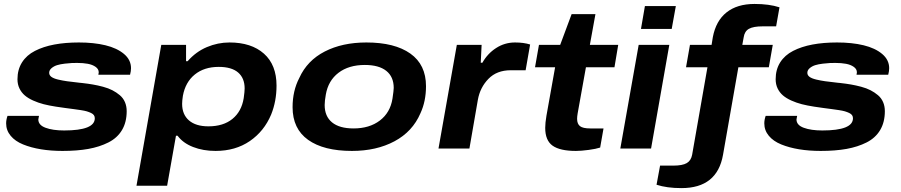

<svg xmlns="http://www.w3.org/2000/svg" viewBox="-20 -755 4578 976"><path d="M297.9 12.2Q238.8 12.2 188.2 3.9Q137.7 -4.4 97.4 -20.8Q57.1 -37.1 34.2 -64.7Q11.2 -92.3 11.2 -127.9Q11.2 -146 18.1 -166H178.2Q174.8 -148.9 174.8 -147.9Q174.8 -119.1 211.7 -105.5Q248.5 -91.8 306.2 -91.8Q461.9 -91.8 461.9 -153.8Q461.9 -162.6 457.5 -169.2Q453.1 -175.8 442.9 -180.7Q432.6 -185.5 421.1 -189Q409.7 -192.4 390.4 -195.3Q371.1 -198.2 354.5 -200.4Q337.9 -202.6 311.3 -206.1Q284.7 -209.5 264.2 -212.9Q229.5 -218.3 201.9 -225.3Q174.3 -232.4 148.7 -243.9Q123 -255.4 106 -270Q88.9 -284.7 78.9 -305.4Q68.8 -326.2 68.8 -352.1Q68.8 -401.4 92 -438Q115.2 -474.6 157.7 -496.3Q200.2 -518.1 255.9 -528.6Q311.5 -539.1 380.9 -539.1Q457 -539.1 515.9 -524.9Q574.7 -510.7 610.4 -480.7Q646 -450.7 646 -408.2Q646 -393.6 641.1 -375H480Q481.9 -384.8 481.9 -387.2Q481.9 -403.8 466.1 -415Q450.2 -426.3 426.5 -430.7Q402.8 -435.1 372.1 -435.1Q357.4 -435.1 344.5 -434.6Q331.5 -434.1 308.8 -431.4Q286.1 -428.7 270.3 -423.8Q254.4 -418.9 242.2 -408.7Q230 -398.4 230 -384.8Q230 -372.6 241.2 -364.3Q252.4 -356 275.1 -350.6Q297.9 -345.2 321 -342Q344.2 -338.9 378.9 -335Q383.3 -334.5 385.5 -334.2Q387.7 -334 391.4 -333.7Q395 -333.5 397.9 -333Q428.2 -329.6 452.1 -325.4Q476.1 -321.3 503.7 -314Q531.2 -306.6 551.5 -296.1Q571.8 -285.6 588.9 -271.2Q606 -256.8 615 -236.1Q624 -215.3 624 -189.9Q624 -133.8 600.1 -93.8Q576.2 -53.7 531.2 -31Q486.3 -8.3 429.2 2Q372.1 12.2 297.9 12.2Z M673.8 189 799.8 -526.9H925.8V-443.8H933.6Q976.1 -492.2 1031.7 -515.6Q1087.4 -539.1 1146.5 -539.1Q1257.8 -539.1 1321.8 -482.2Q1385.7 -425.3 1385.7 -319.8Q1385.7 -240.7 1358.4 -172.9Q1322.8 -87.9 1249.8 -37.8Q1176.8 12.2 1075.7 12.2Q1012.7 12.2 961.4 -7.8Q910.2 -27.8 882.8 -64.9H874.5L829.6 189ZM1039.6 -112.8Q1115.2 -112.8 1161.6 -150.6Q1208 -188.5 1218.8 -255.9Q1223.6 -289.6 1223.6 -305.2Q1223.6 -357.9 1190.4 -386.5Q1157.2 -415 1091.8 -415Q1018.1 -415 970.2 -376.2Q922.4 -337.4 909.7 -268.1Q905.8 -242.7 905.8 -227.1Q905.8 -172.9 940.7 -142.8Q975.6 -112.8 1039.6 -112.8Z M1769 12.2Q1625 12.2 1546.1 -44.2Q1467.3 -100.6 1467.3 -210Q1467.3 -293.5 1501.5 -358.9Q1541.5 -447.3 1630.9 -493.2Q1720.2 -539.1 1842.3 -539.1Q1986.3 -539.1 2065.9 -482.7Q2145.5 -426.3 2145.5 -316.9Q2145.5 -240.2 2117.2 -179.2Q2077.1 -85.9 1985.4 -36.9Q1893.6 12.2 1769 12.2ZM1777.3 -102.1Q1857.9 -102.1 1910.9 -142.3Q1963.9 -182.6 1975.1 -253.9Q1981.4 -295.9 1981.4 -308.1Q1981.4 -364.7 1943.6 -394.8Q1905.8 -424.8 1834.5 -424.8Q1752.9 -424.8 1700.7 -385Q1648.4 -345.2 1636.2 -273.9Q1630.4 -241.7 1630.4 -221.2Q1630.4 -163.6 1668 -132.8Q1705.6 -102.1 1777.3 -102.1Z M2209 0 2302.2 -526.9H2428.2L2423.8 -436H2432.1Q2458 -482.4 2501.7 -510.7Q2545.4 -539.1 2598.1 -539.1Q2642.1 -539.1 2674.8 -528.8L2651.9 -397.9H2576.2Q2505.4 -397.9 2462.9 -354.2Q2420.4 -310.5 2409.2 -248L2366.2 0Z M2907.7 12.2Q2826.7 12.2 2789.1 -14.4Q2751.5 -41 2751.5 -105Q2751.5 -129.9 2757.8 -167L2801.8 -413.1H2699.7L2719.7 -526.9H2827.6L2885.7 -683.1H3006.8L2978.5 -526.9H3122.6L3103.5 -413.1H2958.5L2916.5 -179.2Q2913.6 -162.6 2913.6 -150.9Q2913.6 -125.5 2928.2 -113.8Q2942.9 -102.1 2980.5 -102.1H3047.9L3030.8 -4.9Q3010.3 2 2972.2 7.1Q2934.1 12.2 2907.7 12.2Z M3238.3 -607.9 3258.3 -724.1H3415.5L3394.5 -607.9ZM3133.3 0 3226.6 -526.9H3382.3L3289.6 0Z M3444.3 201.2Q3369.6 201.2 3317.4 184.1L3335.4 86.9H3402.3Q3449.2 86.9 3471.2 74Q3493.2 61 3498.5 30.8L3576.2 -413.1H3467.3L3487.3 -526.9H3597.2L3603.5 -565.9Q3619.1 -648.9 3673.1 -691.9Q3727.1 -734.9 3815.4 -734.9Q3890.1 -734.9 3942.4 -717.8L3925.3 -621.1H3857.4Q3809.1 -621.1 3786.9 -608.4Q3764.6 -595.7 3760.3 -564.9L3753.4 -526.9H3908.2L3888.2 -413.1H3733.4L3655.3 32.2Q3625.5 201.2 3444.3 201.2Z M4151.9 12.2Q4092.8 12.2 4042.2 3.9Q3991.7 -4.4 3951.4 -20.8Q3911.1 -37.1 3888.2 -64.7Q3865.2 -92.3 3865.2 -127.9Q3865.2 -146 3872.1 -166H4032.2Q4028.8 -148.9 4028.8 -147.9Q4028.8 -119.1 4065.7 -105.5Q4102.5 -91.8 4160.2 -91.8Q4315.9 -91.8 4315.9 -153.8Q4315.9 -162.6 4311.5 -169.2Q4307.1 -175.8 4296.9 -180.7Q4286.6 -185.5 4275.1 -189Q4263.7 -192.4 4244.4 -195.3Q4225.1 -198.2 4208.5 -200.4Q4191.9 -202.6 4165.3 -206.1Q4138.7 -209.5 4118.2 -212.9Q4083.5 -218.3 4055.9 -225.3Q4028.3 -232.4 4002.7 -243.9Q3977.1 -255.4 3960 -270Q3942.9 -284.7 3932.9 -305.4Q3922.9 -326.2 3922.9 -352.1Q3922.9 -401.4 3946 -438Q3969.2 -474.6 4011.7 -496.3Q4054.2 -518.1 4109.9 -528.6Q4165.5 -539.1 4234.9 -539.1Q4311 -539.1 4369.9 -524.9Q4428.7 -510.7 4464.4 -480.7Q4500 -450.7 4500 -408.2Q4500 -393.6 4495.1 -375H4334Q4335.9 -384.8 4335.9 -387.2Q4335.9 -403.8 4320.1 -415Q4304.2 -426.3 4280.5 -430.7Q4256.8 -435.1 4226.1 -435.1Q4211.4 -435.1 4198.5 -434.6Q4185.5 -434.1 4162.8 -431.4Q4140.1 -428.7 4124.3 -423.8Q4108.4 -418.9 4096.2 -408.7Q4084 -398.4 4084 -384.8Q4084 -372.6 4095.2 -364.3Q4106.4 -356 4129.2 -350.6Q4151.9 -345.2 4175 -342Q4198.2 -338.9 4232.9 -335Q4237.3 -334.5 4239.5 -334.2Q4241.7 -334 4245.4 -333.7Q4249 -333.5 4252 -333Q4282.2 -329.6 4306.2 -325.4Q4330.1 -321.3 4357.7 -314Q4385.3 -306.6 4405.5 -296.1Q4425.8 -285.6 4442.9 -271.2Q4460 -256.8 4469 -236.1Q4478 -215.3 4478 -189.9Q4478 -133.8 4454.1 -93.8Q4430.2 -53.7 4385.3 -31Q4340.3 -8.3 4283.2 2Q4226.1 12.2 4151.9 12.2Z"/></svg>

Font: Archivo Expanded
Style: Bold Italic
Weight: 700
Width: 7
Italic angle: -10°
Designer: Hector Gatti
Foundry: Omnibus-Type
Version: Version 2.001